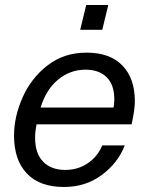

<svg xmlns="http://www.w3.org/2000/svg" viewBox="-20 -732 590 766"><path d="M120 -183Q120 -119 152.5 -86.5Q185 -54 240 -54Q291 -54 330.5 -81Q370 -108 388 -152H478Q450 -81 385.5 -33.5Q321 14 235 14Q138 14 87 -40Q36 -94 36 -191Q36 -266 70 -343Q104 -420 169.5 -471Q235 -522 325 -522Q419 -522 468.5 -470.5Q518 -419 518 -328Q518 -294 505 -236H126Q120 -206 120 -183ZM142 -303H433Q436 -319 436 -336Q436 -394 405.5 -424Q375 -454 321 -454Q260 -454 212 -414.5Q164 -375 142 -303ZM300 -613 324 -712H412L388 -613Z"/></svg>

Font: CST
Style: Italic
Weight: 400
Italic angle: -14°
Version: Version 1.00